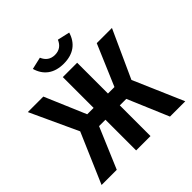

<svg xmlns="http://www.w3.org/2000/svg" viewBox="-223 -1099 1296 1296"><g transform="rotate(-45 425.5 -451.0)"><path d="M27 0H172L296 -293H357V0H494V-293H556L680 0H826L671 -359L826 -700H681L556 -406H494V-700H357V-406H296L171 -700H23L181 -358ZM426 -759C520 -759 577 -805 600 -882L512 -902C496 -864 468 -843 426 -843C384 -843 356 -864 340 -902L253 -882C275 -805 332 -759 426 -759Z"/></g></svg>

Font: Finlandica SemiBold
Style: Regular
Weight: 600
Designer: Niklas Ekholm, Juho Hiilivirta, Jaakko Suomalainen
Foundry: Helsinki Type Studio
Version: Version 2.000;Glyphs 3.2 (3202)